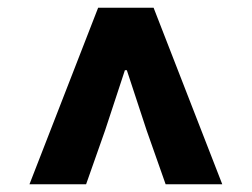

<svg xmlns="http://www.w3.org/2000/svg" viewBox="-20 -787 649 495"><path d="M56 -312H202L251 -451L302 -606H307L358 -451L407 -312H553L376 -767H233Z"/></svg>

Font: Noto Sans CJK HK Black
Style: Regular
Weight: 900
Designer: Ryoko NISHIZUKA 西塚涼子 (kana, bopomofo & ideographs); Paul D. Hunt (Latin, Greek & Cyrillic); Sandoll Communications 산돌커뮤니
Foundry: Adobe
Version: Version 2.004;hotconv 1.0.118;makeotfexe 2.5.65603